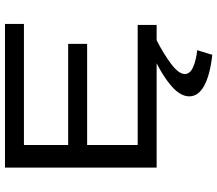

<svg xmlns="http://www.w3.org/2000/svg" viewBox="-72 -592 893 790"><g transform="rotate(-90 375.0 -197.5)"><path d="M80 0V-624H671V-546H173V-364H589V-286H173V-78H667V0ZM563 167 544 229Q462 220 417.5 196Q373 172 373 134Q373 95 423 54.5Q473 14 557 -23L604 0Q547 29 506 60Q465 91 465 116Q465 137 492 149.5Q519 162 563 167Z"/></g></svg>

Font: Inconsolata ExtraExpanded Medium
Style: Regular
Weight: 500
Width: 8
Monospace: yes
Designer: Raph Levien, Cyreal, Brenton Simpson
Foundry: Raph Levien, Cyreal, Google
Version: Version 3.001; ttfautohint (v1.8.2.53-6de2)